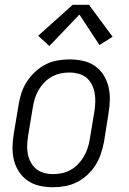

<svg xmlns="http://www.w3.org/2000/svg" viewBox="-20 -777 540 805"><path d="M202 8Q173 8 146 2Q119 -4 97 -19Q75 -34 60 -56.5Q45 -79 38.5 -105.5Q32 -132 32.5 -160.5Q33 -189 38 -218L58 -338Q62 -363 70 -387.5Q78 -412 92.5 -434.5Q107 -457 127.5 -476Q148 -495 171.5 -507Q195 -519 221 -523.5Q247 -528 272 -528Q300 -528 327.5 -522Q355 -516 377 -501Q399 -486 413.5 -463.5Q428 -441 434.5 -414.5Q441 -388 440.5 -359.5Q440 -331 435 -302L416 -182Q411 -157 403 -132.5Q395 -108 381 -85.5Q367 -63 346.5 -44Q326 -25 302 -13Q278 -1 252.5 3.5Q227 8 202 8ZM203 -47Q221 -47 240 -51Q259 -55 276 -64.5Q293 -74 307 -88.5Q321 -103 331 -120Q341 -137 347 -155Q353 -173 356 -191L376 -311Q379 -331 379.5 -350.5Q380 -370 376.5 -388.5Q373 -407 364.5 -423.5Q356 -440 342 -451.5Q328 -463 309 -468Q290 -473 271 -473Q252 -473 233.5 -469Q215 -465 197.5 -455.5Q180 -446 166 -431.5Q152 -417 142 -400Q132 -383 126.5 -365Q121 -347 118 -329L98 -209Q95 -189 94 -169.5Q93 -150 96.5 -131.5Q100 -113 109 -96.5Q118 -80 132 -68.5Q146 -57 164.5 -52Q183 -47 203 -47ZM187 -584 140 -627 285 -757H353L452 -623L397 -588L313 -716Z"/></svg>

Font: Iosevka SS04 Light
Style: Italic
Weight: 300
Italic angle: -9°
Monospace: yes
Designer: Belleve Invis
Foundry: Belleve Invis
Version: Version 19.0.0; ttfautohint (v1.8.4)